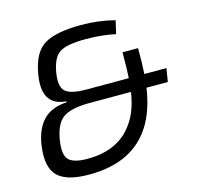

<svg xmlns="http://www.w3.org/2000/svg" viewBox="-104 -810 962 931"><g transform="rotate(-15 377.5 -344.5)"><path d="M716 -324H609Q592 -212 547 -141Q454 9 238 11Q123 12 77 -31.5Q31 -75 44 -178Q55 -263 97 -307.5Q139 -352 216 -356L217 -361Q92 -370 119 -524Q137 -630 196.5 -665Q256 -700 380 -700Q469 -700 549 -679L534 -613Q469 -628 382 -628Q290 -628 253.5 -604.5Q217 -581 205 -507Q194 -439 220.5 -415Q247 -391 326 -391H538Q541 -431 541 -520H619Q620 -451 616 -391H727ZM531 -324H317Q229 -323 189.5 -295Q150 -267 137 -186Q126 -116 150 -90.5Q174 -65 244 -65Q402 -65 476 -174Q517 -231 531 -324Z"/></g></svg>

Font: Exo 2.0
Style: Italic
Weight: 400
Italic angle: -8°
Designer: Natanael Gama
Version: Version 1.001;PS 001.001;hotconv 1.0.70;makeotf.lib2.5.58329